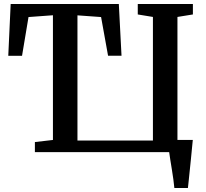

<svg xmlns="http://www.w3.org/2000/svg" viewBox="-20 -763 1032 963"><path d="M854.5 180Q853 161 849.5 136.8Q846 112.5 842 87Q838 61.5 834.2 38.8Q830.5 16 828.5 0H155V-50.5L245.5 -61V-686.5L123 -677.5L90.5 -483H21.5L33.5 -743H576L589.5 -483.5H522L487 -677.5L368.5 -686V-58H747V-678L671 -690.5V-743H947.5V-690.5L870 -678V-61H947Q945 -43 942.8 -18.5Q940.5 6 937.8 33.2Q935 60.5 932.2 87.5Q929.5 114.5 927 138.5Q924.5 162.5 922.5 180Z"/></svg>

Font: Merriweather 28pt SemiBold
Style: Regular
Weight: 600
Version: Version 2.100